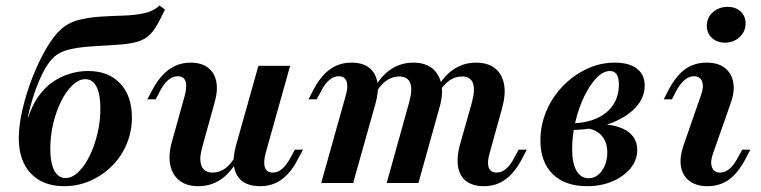

<svg xmlns="http://www.w3.org/2000/svg" viewBox="-20 -651 2706 683"><path d="M208.1 11.3Q132.3 11.3 89.5 -34.3Q46.8 -79.8 46.8 -158.9Q46.8 -204 59.7 -260.5Q72.6 -316.9 94.4 -373Q116.1 -429 142.7 -475.4Q169.4 -521.8 196.8 -546.8Q224.2 -571 260.9 -580.2Q297.6 -589.5 338.7 -591.9Q379.8 -594.4 419.8 -595.6Q459.7 -596.8 493.1 -604Q526.6 -611.3 547.6 -631.5L566.9 -616.9Q550.8 -583.1 537.9 -560.9Q525 -538.7 510.1 -525Q495.2 -511.3 473.4 -504Q451.6 -496.8 418.5 -493.5Q385.5 -490.3 335.5 -487.9Q287.1 -485.5 255.2 -480.6Q223.4 -475.8 202.8 -467.3Q182.3 -458.9 168.5 -444.8Q154.8 -430.6 141.9 -409.7Q130.6 -390.3 118.5 -362.1Q106.5 -333.9 96.4 -301.2Q86.3 -268.5 79 -234.7H84.7L79 -229Q92.7 -273.4 114.9 -305.6Q137.1 -337.9 165.7 -358.1Q194.4 -378.2 227 -388.3Q259.7 -398.4 293.5 -398.4Q366.1 -398.4 407.7 -354Q449.2 -309.7 449.2 -233.1Q449.2 -183.1 430.6 -138.7Q412.1 -94.4 378.6 -60.9Q345.2 -27.4 301.6 -8.1Q258.1 11.3 208.1 11.3ZM212.9 -17.7Q236.3 -17.7 258.5 -38.7Q280.6 -59.7 298.4 -95.6Q316.1 -131.5 326.6 -175.4Q337.1 -219.4 337.1 -264.5Q337.1 -315.3 323.4 -342.3Q309.7 -369.4 283.1 -369.4Q260.5 -369.4 237.9 -348Q215.3 -326.6 197.6 -291.1Q179.8 -255.6 169.4 -212.1Q158.9 -168.5 158.9 -122.6Q158.9 -71.8 173 -44.8Q187.1 -17.7 212.9 -17.7Z M685.5 11.3Q643.5 11.3 618.1 -8.9Q592.7 -29 585.5 -65.3Q578.2 -101.6 592.7 -150.8L637.1 -310.5Q646 -343.5 639.9 -361.7Q633.9 -379.8 612.1 -379.8Q594.4 -379.8 578.6 -366.5Q562.9 -353.2 548.4 -325.8L533.9 -297.6H504L522.6 -332.3Q538.7 -362.9 558.5 -383.9Q578.2 -404.8 602.8 -416.5Q627.4 -428.2 657.3 -428.2Q696.8 -428.2 720.2 -410.1Q743.5 -391.9 749.6 -359.7Q755.6 -327.4 742.7 -283.9L700 -129.8Q687.1 -84.7 696.8 -60.9Q706.5 -37.1 736.3 -37.1Q761.3 -37.1 781.9 -52.4Q802.4 -67.7 818.5 -97.6L825.8 -82.3Q800 -35.5 764.9 -12.1Q729.8 11.3 685.5 11.3ZM905.6 11.3Q865.3 11.3 841.9 -6.5Q818.5 -24.2 812.9 -56.9Q807.3 -89.5 819.4 -133.1L899.2 -416.9H1012.1L925 -106.5Q916.1 -73.4 922.6 -55.2Q929 -37.1 950.8 -37.1Q968.5 -37.1 983.9 -50.4Q999.2 -63.7 1013.7 -90.3L1029 -118.5H1058.1L1039.5 -84.7Q1024.2 -54 1004.4 -32.7Q984.7 -11.3 960.5 0Q936.3 11.3 905.6 11.3Z M1701.6 11.3Q1662.1 11.3 1638.7 -6.5Q1615.3 -24.2 1609.7 -56.9Q1604 -89.5 1615.3 -133.1L1658.9 -287.1Q1671 -333.1 1662.1 -356Q1653.2 -379 1623.4 -379Q1599.2 -379 1577.8 -364.1Q1556.5 -349.2 1539.5 -319.4L1533.1 -334.7Q1558.9 -381.5 1594.4 -404.8Q1629.8 -428.2 1673.4 -428.2Q1715.3 -428.2 1740.7 -408.1Q1766.1 -387.9 1773 -351.6Q1779.8 -315.3 1766.1 -266.1L1721.8 -106.5Q1712.1 -73.4 1718.5 -55.2Q1725 -37.1 1746.8 -37.1Q1764.5 -37.1 1780.2 -50.4Q1796 -63.7 1809.7 -90.3L1825 -118.5H1854L1836.3 -84.7Q1820.2 -54 1800.4 -32.7Q1780.6 -11.3 1756.5 0Q1732.3 11.3 1701.6 11.3ZM1122.6 0 1209.7 -310.5Q1219.4 -342.7 1212.9 -361.3Q1206.5 -379.8 1184.7 -379.8Q1167.7 -379.8 1151.6 -366.5Q1135.5 -353.2 1121.8 -325.8L1106.5 -297.6H1077.4L1095.2 -332.3Q1111.3 -362.9 1131 -384.3Q1150.8 -405.6 1175.4 -416.9Q1200 -428.2 1229.8 -428.2Q1270.2 -428.2 1293.1 -410.1Q1316.1 -391.9 1322.2 -359.7Q1328.2 -327.4 1316.1 -283.9L1236.3 0ZM1355.6 0 1435.5 -287.1Q1448.4 -333.1 1439.1 -356Q1429.8 -379 1400 -379Q1375.8 -379 1354.4 -364.1Q1333.1 -349.2 1316.1 -319.4L1309.7 -334.7Q1335.5 -381.5 1371 -404.8Q1406.5 -428.2 1450 -428.2Q1491.9 -428.2 1517.3 -408.1Q1542.7 -387.9 1550 -351.6Q1557.3 -315.3 1542.7 -266.1L1468.5 0Z M2068.5 11.3Q1989.5 11.3 1946 -31.9Q1902.4 -75 1902.4 -151.6Q1902.4 -206.5 1923.8 -256.5Q1945.2 -306.5 1982.3 -344.8Q2019.4 -383.1 2066.9 -405.6Q2114.5 -428.2 2166.9 -428.2Q2217.7 -428.2 2245.6 -406.9Q2273.4 -385.5 2273.4 -346Q2273.4 -302.4 2239.5 -266.9Q2205.6 -231.5 2146.8 -210.5Q2087.9 -189.5 2013.7 -188.7L2015.3 -212.1Q2066.9 -213.7 2104 -230.6Q2141.1 -247.6 2161.3 -278.2Q2181.5 -308.9 2181.5 -350.8Q2181.5 -375 2173.4 -386.7Q2165.3 -398.4 2150 -398.4Q2125.8 -398.4 2102 -373.8Q2078.2 -349.2 2058.5 -308.5Q2038.7 -267.7 2027 -218.5Q2015.3 -169.4 2015.3 -120.2Q2015.3 -71 2030.6 -44Q2046 -16.9 2074.2 -16.9Q2092.7 -16.9 2107.7 -29Q2122.6 -41.1 2131.5 -62.1Q2140.3 -83.1 2140.3 -108.1Q2140.3 -146.8 2119 -169.8Q2097.6 -192.7 2059.7 -195.2L2065.3 -206.5Q2121.8 -212.9 2162.5 -204Q2203.2 -195.2 2225 -173.4Q2246.8 -151.6 2246.8 -117.7Q2246.8 -81.5 2223 -52.4Q2199.2 -23.4 2158.9 -6Q2118.5 11.3 2068.5 11.3Z M2496.8 11.3Q2457.3 11.3 2432.7 -7.3Q2408.1 -25.8 2402.4 -58.5Q2396.8 -91.1 2411.3 -133.1L2472.6 -309.7Q2484.7 -341.1 2477.8 -360.5Q2471 -379.8 2448.4 -379.8Q2431.5 -379.8 2415.3 -366.5Q2399.2 -353.2 2384.7 -325.8L2370.2 -297.6H2341.1L2358.9 -332.3Q2385.5 -382.3 2417.7 -405.2Q2450 -428.2 2493.5 -428.2Q2533.9 -428.2 2558.1 -409.7Q2582.3 -391.1 2588.3 -358.5Q2594.4 -325.8 2579 -283.1L2516.9 -106.5Q2505.6 -75.8 2512.5 -56.5Q2519.4 -37.1 2541.9 -37.1Q2576.6 -37.1 2604.8 -90.3L2620.2 -118.5H2649.2L2631.5 -84.7Q2604.8 -34.7 2572.6 -11.7Q2540.3 11.3 2496.8 11.3ZM2558.9 -499.2Q2530.6 -499.2 2512.5 -516.1Q2494.4 -533.1 2494.4 -558.9Q2494.4 -587.9 2515.7 -607.3Q2537.1 -626.6 2568.5 -626.6Q2596.8 -626.6 2614.5 -610.1Q2632.3 -593.5 2632.3 -567.7Q2632.3 -538.7 2610.9 -519Q2589.5 -499.2 2558.9 -499.2Z"/></svg>

Font: Playfair 5pt SemiExpanded Light
Style: Bold Italic
Weight: 700
Italic angle: -15.6°
Version: Version 2.001;gftools[0.9.30]